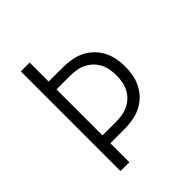

<svg xmlns="http://www.w3.org/2000/svg" viewBox="-200 -868 1001 1001"><g transform="rotate(-45 300.0 -367.5)"><path d="M114 0V-735H179V-595H281Q312 -595 343 -590Q374 -585 402 -572Q430 -559 453 -537Q476 -515 490.5 -487.5Q505 -460 511 -429.5Q517 -399 517 -368Q517 -336 511 -305.5Q505 -275 490.5 -247.5Q476 -220 453 -198Q430 -176 402 -163Q374 -150 343 -145Q312 -140 281 -140H179V0ZM281 -198Q304 -198 326.5 -202Q349 -206 369.5 -216Q390 -226 406.5 -242Q423 -258 433.5 -278.5Q444 -299 448 -322Q452 -345 452 -368Q452 -390 448 -413Q444 -436 433.5 -456.5Q423 -477 406.5 -493Q390 -509 369.5 -519Q349 -529 326.5 -533Q304 -537 281 -537H179V-198Z"/></g></svg>

Font: Iosevka Custom Light Extended
Style: Regular
Weight: 300
Width: 7
Monospace: yes
Designer: Belleve Invis
Foundry: Belleve Invis
Version: Version 11.2.4; ttfautohint (v1.8.4)